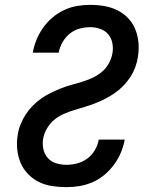

<svg xmlns="http://www.w3.org/2000/svg" viewBox="-20 -763 640 791"><path d="M254 8Q224 8 194.5 3.5Q165 -1 140 -13.5Q115 -26 95.5 -46Q76 -66 65 -92Q54 -118 51 -147.5Q48 -177 53 -207Q56 -229 64.5 -250Q73 -271 85 -290Q97 -309 113.5 -326Q130 -343 149 -356.5Q168 -370 188.5 -380Q209 -390 230 -398.5Q251 -407 273 -413Q295 -419 316.5 -425.5Q338 -432 359 -441.5Q380 -451 398 -465.5Q416 -480 427.5 -500.5Q439 -521 443 -542Q447 -564 443 -585Q439 -606 426 -621.5Q413 -637 393 -644Q373 -651 351 -651Q330 -651 307.5 -645Q285 -639 267 -624Q249 -609 237.5 -589Q226 -569 222 -546H115Q120 -574 130.5 -599.5Q141 -625 157.5 -648.5Q174 -672 196.5 -691Q219 -710 245 -722Q271 -734 298 -738.5Q325 -743 351 -743Q381 -743 410 -738Q439 -733 464 -720.5Q489 -708 508 -688Q527 -668 537.5 -642Q548 -616 550.5 -586.5Q553 -557 548 -528Q545 -507 537 -485.5Q529 -464 516.5 -445Q504 -426 487.5 -409Q471 -392 452 -379Q433 -366 412.5 -355.5Q392 -345 371 -337Q350 -329 328.5 -322.5Q307 -316 285.5 -309.5Q264 -303 242.5 -293.5Q221 -284 203.5 -269.5Q186 -255 174 -234.5Q162 -214 158 -193Q154 -171 158.5 -149.5Q163 -128 176.5 -112.5Q190 -97 211 -90.5Q232 -84 254 -84Q276 -84 298.5 -90Q321 -96 340 -110Q359 -124 371 -145Q383 -166 387 -188H494Q489 -161 478 -134.5Q467 -108 450 -85Q433 -62 410.5 -43Q388 -24 361.5 -12.5Q335 -1 308 3.5Q281 8 254 8Z"/></svg>

Font: Iosevka Curly SmBdExObl
Style: Regular
Weight: 600
Width: 7
Italic angle: -9°
Monospace: yes
Designer: Belleve Invis
Foundry: Belleve Invis
Version: Version 11.1.0; ttfautohint (v1.8.3)